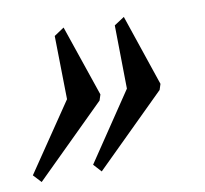

<svg xmlns="http://www.w3.org/2000/svg" viewBox="-60 -495 544 510"><g transform="rotate(-10 212.0 -240.0)"><path d="M13.5 -43 -6.5 -64.5 118 -248 115 -419 142 -437 207.5 -245 202.5 -229.5ZM175.5 -43 156 -64.5 279.5 -248 277 -419 304.5 -437 369.5 -245 364.5 -229.5Z"/></g></svg>

Font: Libre Caslon Condensed Medium Italic
Style: Regular
Weight: 500
Italic angle: -22.583°
Designer: Pablo Impallari, Rodrigo Fuenzalida, Katja Schimmel, Ertekin Erdin
Foundry: Pablo Impallari, Rodrigo Fuenzalida
Version: Version 2.000; ttfautohint (v1.8.4.7-5d5b);gftools[0.9.33]